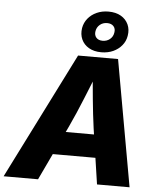

<svg xmlns="http://www.w3.org/2000/svg" viewBox="-89 -1048 916 1102"><g transform="rotate(5 368.5 -497.0)"><path d="M-26.4 0 338.9 -727.5H569.3L699.2 0H511.7L464.4 -318.4Q453.6 -397 445.1 -485.1Q436.5 -573.2 429.2 -669.4H469.7Q431.2 -574.2 395.5 -486.1Q359.9 -397.9 322.8 -318.4L171.9 0ZM165 -151.4 187 -284.2H580.1L558.1 -151.4ZM469.7 -757.8Q427.7 -757.8 398.2 -774.9Q368.7 -792 355.5 -821.3Q342.3 -850.6 348.1 -887.2Q353.5 -918 373 -942.1Q392.6 -966.3 423.1 -980.2Q453.6 -994.1 491.2 -994.1Q533.7 -994.1 563 -977.1Q592.3 -960 605.7 -930.7Q619.1 -901.4 612.8 -865.2Q607.9 -834 588.1 -809.8Q568.4 -785.6 538.1 -771.7Q507.8 -757.8 469.7 -757.8ZM471.7 -824.2Q496.1 -824.2 513.7 -838.6Q531.2 -853 534.7 -876Q539.1 -898.9 526.4 -913.3Q513.7 -927.7 489.3 -927.7Q464.8 -927.7 447.5 -913.3Q430.2 -898.9 426.3 -876Q422.4 -853 434.8 -838.6Q447.3 -824.2 471.7 -824.2Z"/></g></svg>

Font: Inter 18pt ExtraBold
Style: Italic
Weight: 800
Italic angle: -9.3988°
Designer: Rasmus Andersson
Foundry: rsms
Version: Version 4.001;git-66647c0bb